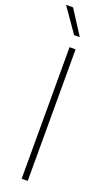

<svg xmlns="http://www.w3.org/2000/svg" viewBox="-180 -979 585 1015"><g transform="rotate(20 112.0 -472.0)"><path d="M95 0V-740H129V0ZM96 -808 1 -944H40.5L128 -808Z"/></g></svg>

Font: Encode Sans SC Thin
Style: Regular
Weight: 250
Designer: Multiple Designers
Foundry: Impallari Type
Version: Version 3.002